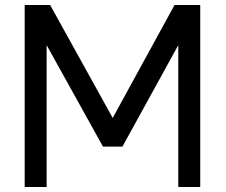

<svg xmlns="http://www.w3.org/2000/svg" viewBox="-20 -746 905 770"><path d="M783 4H695V-565L471 -158H393L167 -565V4H79V-726H181L432 -273L680 -726H783Z"/></svg>

Font: SUIT Medium
Style: Regular
Weight: 500
Designer: Sunn Youn; Korean Glyphs from Source Han Sans (Sandoll Communications; Soo-young Jang, Joo-yeon Kang)
Foundry: Sunn
Version: Version 1.120